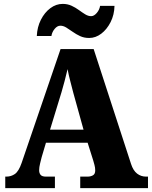

<svg xmlns="http://www.w3.org/2000/svg" viewBox="-20 -966 780 986"><path d="M7 0V-59H13Q37 -59 56.5 -72.5Q76 -86 91 -129L291 -714H461L653 -124Q664 -90 684 -74.5Q704 -59 730 -59H740V0H392V-59H430Q445 -59 457 -65.5Q469 -72 469 -91Q469 -105 465 -119.5Q461 -134 459 -141L430 -233H216L194 -159Q191 -147 186 -127Q181 -107 181 -92Q181 -77 188.5 -68Q196 -59 216 -59H262V0ZM237 -300H409L356 -491Q349 -519 341 -549Q333 -579 327 -611Q312 -547 296 -493ZM438 -771Q412 -771 391.5 -780.5Q371 -790 353.5 -802.5Q336 -815 320.5 -824.5Q305 -834 290 -834Q274 -834 260.5 -817.5Q247 -801 244 -781H169Q171 -827 190 -864.5Q209 -902 238.5 -924Q268 -946 302 -946Q327 -946 347.5 -936.5Q368 -927 385 -914.5Q402 -902 417.5 -892.5Q433 -883 448 -883Q463 -883 477 -899.5Q491 -916 494 -936H568Q567 -890 548 -852.5Q529 -815 500 -793Q471 -771 438 -771Z"/></svg>

Font: Noto Serif SemiCondensed Black
Style: Regular
Weight: 900
Width: 4
Designer: Monotype Design Team
Foundry: Monotype Imaging Inc.
Version: Version 2.014; ttfautohint (v1.8.4.7-5d5b)